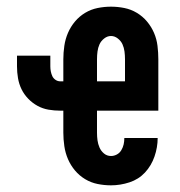

<svg xmlns="http://www.w3.org/2000/svg" viewBox="-20 -548 540 576"><path d="M313 8Q293 8 273 4Q253 0 235.5 -10.5Q218 -21 205 -36.5Q192 -52 184 -70.5Q176 -89 173 -109.5Q170 -130 170 -150V-216H161Q143 -216 125.5 -219Q108 -222 92.5 -230.5Q77 -239 64.5 -252Q52 -265 44.5 -280.5Q37 -296 34 -313.5Q31 -331 31 -349V-381H131V-349Q131 -341 132.5 -333.5Q134 -326 137 -319.5Q140 -313 146.5 -308.5Q153 -304 161 -304H170V-370Q170 -390 173 -410.5Q176 -431 184 -449.5Q192 -468 205 -483.5Q218 -499 235.5 -509.5Q253 -520 273 -524Q293 -528 313 -528Q333 -528 353 -524Q373 -520 390.5 -509.5Q408 -499 421 -483.5Q434 -468 442 -449.5Q450 -431 452.5 -410.5Q455 -390 455 -370V-216H271V-150Q271 -138 272.5 -127Q274 -116 278.5 -105.5Q283 -95 292 -87.5Q301 -80 313 -80Q322 -80 330.5 -84.5Q339 -89 344 -97.5Q349 -106 351 -115Q353 -124 353 -134H453Q453 -106 443.5 -78.5Q434 -51 415 -30.5Q396 -10 368.5 -1Q341 8 313 8ZM271 -304H355V-370Q355 -382 353.5 -393.5Q352 -405 347.5 -415Q343 -425 333.5 -432.5Q324 -440 313 -440Q302 -440 292.5 -432.5Q283 -425 278.5 -415Q274 -405 272.5 -393.5Q271 -382 271 -370Z"/></svg>

Font: Iosevka Curly Slab Semibold
Style: Regular
Weight: 600
Monospace: yes
Designer: Belleve Invis
Foundry: Belleve Invis
Version: Version 22.1.2; ttfautohint (v1.8.4)